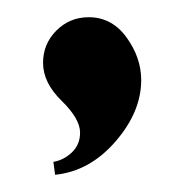

<svg xmlns="http://www.w3.org/2000/svg" viewBox="-20 -102 210 223"><path d="M44 101 42 86Q54 84 63.5 75Q73 66 73 52Q73 36 51.5 15Q30 -6 30 -29Q30 -51 45.5 -66.5Q61 -82 83 -82Q110 -82 127 -58.5Q144 -35 144 -9Q144 28 114 62.5Q84 97 44 101Z"/></svg>

Font: kawoszeh
Style: Medium
Weight: 500
Version: Version 000.030